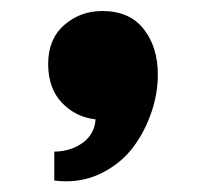

<svg xmlns="http://www.w3.org/2000/svg" viewBox="-20 -220 387 354"><path d="M68.8 -102.1Q68.8 -147.9 98.4 -173.8Q127.9 -199.7 168.5 -199.7Q218.8 -199.7 244.9 -166.5Q271 -133.3 271 -82.5Q271 -48.3 259.5 -13.9Q248 20.5 227.1 49.3Q206.1 78.1 173.1 96.2Q140.1 114.3 101.6 114.3Q90.8 114.3 80.1 112.8V59.6Q110.8 59.1 132.6 43.2Q154.3 27.3 156.2 0Q119.6 -3.9 94.2 -30.5Q68.8 -57.1 68.8 -102.1Z"/></svg>

Font: Coda ExtraBold
Style: Regular
Weight: 800
Version: Version 2.001; ttfautohint (v0.8) -r 50 -G 200 -x